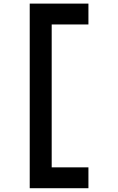

<svg xmlns="http://www.w3.org/2000/svg" viewBox="-20 -856 640 1040"><path d="M141 -836.5V163.5H459V50.5H260V-723.5H459V-836.5Z"/></svg>

Font: Kode Mono
Style: Regular
Weight: 400
Monospace: yes
Designer: Isa Ozler
Foundry: Kadena LLC
Version: Version 1.000;gftools[0.9.28]